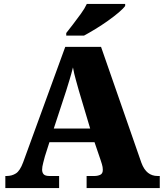

<svg xmlns="http://www.w3.org/2000/svg" viewBox="-20 -951 828 971"><path d="M7 0V-61H14Q40 -61 60.5 -74Q81 -87 97 -130L310 -714H491L695 -128Q708 -93 728.5 -77Q749 -61 777 -61H788V0H418V-61H458Q474 -61 487 -67Q500 -73 500 -92Q500 -106 495.5 -120.5Q491 -135 489 -141L458 -232H230L207 -160Q204 -148 198.5 -127.5Q193 -107 193 -93Q193 -78 201 -69.5Q209 -61 230 -61H279V0ZM252 -301H436L379 -492Q372 -518 363.5 -547.5Q355 -577 349 -610Q341 -578 332 -548.5Q323 -519 315 -493ZM315 -784Q330 -803 350 -829Q370 -855 389.5 -882Q409 -909 419 -931H613V-921Q604 -908 580.5 -888Q557 -868 526 -846Q495 -824 463 -804.5Q431 -785 405 -771H315Z"/></svg>

Font: Noto Serif Telugu Black
Style: Regular
Weight: 900
Designer: Jelle Bosma - Monotype Design Team
Foundry: Monotype Imaging Inc.
Version: Version 2.005; ttfautohint (v1.8.4.7-5d5b)